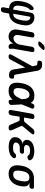

<svg xmlns="http://www.w3.org/2000/svg" viewBox="1597 -2423 1005 4241"><g transform="rotate(90 2099.5 -302.5)"><path d="M188 180Q159 180 147.5 163.5Q136 147 141 119L162 0Q71 -8 32.5 -62.5Q-6 -117 0 -207Q2 -241 9.5 -281Q17 -321 27 -355Q42 -410 67.5 -454Q93 -498 129 -526Q146 -540 161 -542.5Q176 -545 186 -538Q196 -531 200 -515.5Q204 -500 200 -478Q198 -470 191.5 -459.5Q185 -449 171 -436Q158 -424 148 -404Q138 -384 131 -358Q120 -323 112.5 -281.5Q105 -240 103 -204Q99 -153 118.5 -123.5Q138 -94 190 -90L257 -472Q265 -517 290.5 -538.5Q316 -560 362 -560Q407 -560 441.5 -545Q476 -530 498.5 -503Q521 -476 531.5 -438.5Q542 -401 539 -355Q537 -321 530 -281Q523 -241 512 -207Q486 -116 429.5 -62Q373 -8 278 0L256 119Q251 150 234 165Q217 180 188 180ZM345 -449 282 -90Q336 -94 365 -123Q394 -152 409 -204Q420 -240 427 -281.5Q434 -323 436 -358Q440 -403 423.5 -432.5Q407 -462 371 -469Q360 -471 353.5 -466Q347 -461 345 -449Z M1011 10Q982 10 966.5 -4Q951 -18 945 -47Q942 -59 941.5 -72Q941 -85 943 -97Q918 -46 879 -18Q840 10 788 10Q745 10 712.5 -4.5Q680 -19 660 -45.5Q640 -72 633 -107.5Q626 -143 633 -186L689 -502Q694 -532 711 -546Q728 -560 757 -560Q787 -560 798.5 -546Q810 -532 805 -502L754 -214Q750 -192 752 -171Q754 -150 762.5 -134Q771 -118 787 -108Q803 -98 827 -98Q853 -98 876 -111Q899 -124 917.5 -143.5Q936 -163 948 -187Q960 -211 964 -234L1012 -502Q1017 -532 1033.5 -546Q1050 -560 1080 -560Q1109 -560 1121 -546Q1133 -532 1127 -502L1056 -98Q1053 -85 1054 -72.5Q1055 -60 1058 -47Q1063 -18 1051.5 -4Q1040 10 1011 10ZM1011 -676Q995 -659 977.5 -652Q960 -645 940 -645Q900 -645 895 -660Q890 -675 920 -708L961 -752Q979 -772 996.5 -778.5Q1014 -785 1037 -785Q1079 -785 1083.5 -769Q1088 -753 1057 -722Z M1294 -27Q1283 -7 1267 1.5Q1251 10 1230 10Q1190 10 1181.5 -8Q1173 -26 1193 -64L1443 -515L1427 -591Q1423 -609 1411 -617Q1399 -625 1381 -625H1363Q1337 -625 1326 -638Q1315 -651 1320 -678Q1325 -704 1340 -717Q1355 -730 1382 -730H1409Q1468 -730 1500.5 -701.5Q1533 -673 1543 -619L1625 -151Q1629 -128 1637 -119.5Q1645 -111 1660 -111H1675Q1703 -111 1712 -97Q1721 -83 1716 -55Q1711 -26 1695 -13Q1679 0 1653 0H1634Q1582 0 1551.5 -25.5Q1521 -51 1511 -111L1471 -359Z M2297 -59Q2298 -31 2285 -15Q2272 1 2243 8Q2214 14 2199.5 3.5Q2185 -7 2183 -35L2181 -80Q2175 -73 2168 -66Q2136 -30 2092.5 -10Q2049 10 1988 10Q1925 10 1885.5 -10Q1846 -30 1827 -66.5Q1808 -103 1806 -154.5Q1804 -206 1815 -270Q1826 -334 1847 -387Q1868 -440 1901 -478.5Q1934 -517 1980.5 -538.5Q2027 -560 2089 -560Q2150 -560 2187 -542Q2224 -524 2244 -491Q2248 -485 2252 -478L2267 -515Q2279 -543 2297.5 -553.5Q2316 -564 2342 -558Q2369 -551 2376.5 -535Q2384 -519 2372 -491L2285 -281ZM2171 -282Q2169 -321 2164 -352Q2158 -384 2146.5 -406Q2135 -428 2116.5 -439.5Q2098 -451 2070 -451Q2043 -451 2020.5 -437.5Q1998 -424 1980.5 -400.5Q1963 -377 1950 -343.5Q1937 -310 1931 -270Q1924 -231 1924 -199Q1924 -167 1932 -145Q1940 -123 1959 -111Q1978 -99 2007 -99Q2036 -99 2059 -113Q2082 -127 2101.5 -151.5Q2121 -176 2138 -210Q2155 -243 2171 -282Z M2457 10Q2427 10 2415.5 -4Q2404 -18 2409 -48L2490 -502Q2495 -532 2511.5 -546Q2528 -560 2558 -560Q2587 -560 2598.5 -546Q2610 -532 2605 -502L2575 -331H2642Q2653 -331 2662 -335.5Q2671 -340 2679 -350L2822 -523Q2837 -542 2855.5 -551Q2874 -560 2895 -560Q2940 -560 2946.5 -542Q2953 -524 2923 -487L2771 -304Q2763 -294 2761 -284.5Q2759 -275 2764 -266L2852 -66Q2868 -28 2854 -9Q2840 10 2795 10Q2773 10 2758.5 0.5Q2744 -9 2735 -28L2655 -214Q2651 -223 2643.5 -228Q2636 -233 2624 -233H2557L2525 -48Q2520 -18 2503 -4Q2486 10 2457 10Z M3514 -478Q3521 -464 3519.5 -450.5Q3518 -437 3508.5 -427.5Q3499 -418 3483.5 -412Q3468 -406 3447 -406Q3439 -406 3433 -409Q3427 -412 3421 -416Q3415 -420 3409.5 -426Q3404 -432 3397 -439Q3389 -450 3373 -455.5Q3357 -461 3333 -463Q3320 -464 3308 -464Q3296 -464 3284 -463Q3242 -460 3215 -443.5Q3188 -427 3183 -396Q3177 -366 3197.5 -348Q3218 -330 3259 -330H3334Q3358 -330 3367.5 -318.5Q3377 -307 3373 -283Q3369 -259 3355 -248Q3341 -237 3317 -237H3238Q3193 -237 3164 -217Q3135 -197 3129 -162Q3123 -128 3145.5 -110Q3168 -92 3212 -89Q3227 -88 3242.5 -88Q3258 -88 3273 -89Q3302 -91 3323 -98.5Q3344 -106 3358 -121Q3366 -128 3373 -134Q3380 -140 3386.5 -144.5Q3393 -149 3400.5 -152Q3408 -155 3417 -155Q3437 -155 3451 -149Q3465 -143 3470.5 -133.5Q3476 -124 3474 -110.5Q3472 -97 3460 -82Q3431 -41 3378.5 -19Q3326 3 3257 7Q3242 8 3226.5 8Q3211 8 3196 7Q3147 4 3110 -8Q3073 -20 3048 -41.5Q3023 -63 3013.5 -93Q3004 -123 3011 -160Q3021 -219 3063 -256Q3105 -293 3167 -297Q3115 -300 3088.5 -333Q3062 -366 3070 -414Q3076 -447 3095 -472.5Q3114 -498 3144 -516Q3174 -534 3213.5 -544Q3253 -554 3300 -557Q3313 -558 3325 -558Q3337 -558 3349 -557Q3412 -553 3454 -533.5Q3496 -514 3514 -478Z M4090 -450H4010Q4060 -441 4081 -404Q4102 -367 4097 -310Q4095 -284 4090.5 -257.5Q4086 -231 4079 -204Q4051 -108 3984.5 -49Q3918 10 3816 10Q3765 10 3728.5 -5.5Q3692 -21 3669.5 -49Q3647 -77 3637.5 -116.5Q3628 -156 3631 -204Q3633 -237 3638.5 -270Q3644 -303 3654 -336Q3682 -432 3748 -491Q3814 -550 3916 -550H4109Q4134 -550 4144 -537.5Q4154 -525 4149 -500Q4144 -475 4129.5 -462.5Q4115 -450 4090 -450ZM3835 -91Q3861 -91 3881 -99Q3901 -107 3917 -121.5Q3933 -136 3944 -157Q3955 -178 3964 -204Q3972 -237 3978 -270Q3984 -303 3986 -336Q3989 -393 3969.5 -421Q3950 -449 3898 -449Q3847 -449 3815.5 -419Q3784 -389 3769 -336Q3760 -303 3754 -270Q3748 -237 3747 -204Q3743 -151 3763.5 -121Q3784 -91 3835 -91Z"/></g></svg>

Font: Maple Mono SemiBold
Style: Italic
Weight: 600
Italic angle: -10°
Monospace: yes
Designer: subframe7536
Version: Version 7.000